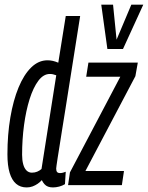

<svg xmlns="http://www.w3.org/2000/svg" viewBox="-20 -810 647 840"><path d="M211.8 10Q199.1 10 190.1 6.5Q181.1 3.1 174.6 -4.2Q168.1 -11.4 162.9 -21.9Q155.3 -13.3 144.9 -6.1Q134.5 1.1 122.4 5.6Q110.4 10 96.5 10Q69 10 50.4 -6Q31.7 -22 22.1 -54.1Q12.5 -86.1 12.5 -134.9Q12.5 -221.5 25.3 -296.3Q38 -371.1 61.2 -427.3Q84.4 -483.5 116.5 -514.9Q148.6 -546.2 187.6 -546.2Q199.8 -546.2 211.2 -543.6Q222.7 -541 235 -535.7L267.7 -740H330.7Q317.6 -655.8 305.8 -582.6Q294 -509.5 284.4 -447.4Q274.8 -385.3 266.5 -334.1Q258.1 -282.8 251.7 -242.1Q245.3 -201.4 240.4 -170.4Q235.5 -139.4 232.1 -118.3Q228.7 -97.1 227.3 -85.9Q225.8 -74.8 225.8 -72.5Q225.8 -62.3 229.7 -57.5Q233.7 -52.8 242.7 -52.8Q248.9 -52.8 255.4 -54.5Q261.8 -56.3 267.6 -58.6L264.2 -4.3Q253.3 2.5 238.9 6.3Q224.5 10 211.8 10ZM119.4 -54.6Q132.5 -54.6 142.9 -59Q153.4 -63.5 161.6 -70.7L226.1 -480.6Q217.9 -483.7 211.7 -485Q205.5 -486.4 198 -486.4Q170.1 -486.4 147.9 -456.8Q125.6 -427.2 109.6 -376.6Q93.7 -326.1 85.2 -263.1Q76.7 -200.1 76.7 -132.5Q76.7 -109.5 81.5 -91.6Q86.3 -73.7 96 -64.1Q105.8 -54.6 119.4 -54.6ZM277.8 0 286 -55.8 506.4 -474.4H357.1L366.9 -536.2H582.9L572.3 -476.7L353.7 -61.8H522.4L513.2 0ZM606.9 -789.7 518.1 -595.7H449.8L423 -789.7H474.6L490 -636.4L554.6 -789.7Z"/></svg>

Font: Georama ExtraCondensed Thin
Style: Italic
Weight: 100
Width: 2
Italic angle: -9°
Designer: Jean-Baptiste Levee
Foundry: Production Type
Version: Version 1.001